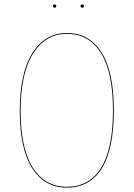

<svg xmlns="http://www.w3.org/2000/svg" viewBox="-20 -839 604 868"><path d="M219.7 -811.5Q219.7 -818.8 227.1 -818.8Q234.4 -818.8 234.4 -811.5Q234.4 -804.2 227.1 -804.2Q219.7 -804.2 219.7 -811.5ZM344.2 -811.5Q344.2 -818.8 351.6 -818.8Q358.9 -818.8 358.9 -811.5Q358.9 -804.2 351.6 -804.2Q344.2 -804.2 344.2 -811.5ZM282.2 -689.9Q383.3 -689.9 439 -602.3Q494.6 -514.6 494.6 -339.8Q494.6 -165.5 440.4 -78.1Q386.2 9.3 282.2 9.3Q181.6 9.3 125.5 -78.4Q69.3 -166 69.3 -337.9Q69.3 -509.3 126.7 -599.6Q184.1 -689.9 282.2 -689.9ZM282.2 -686Q186 -686 129.6 -596.7Q73.2 -507.3 73.2 -337.9Q73.2 -168 128.2 -81.3Q183.1 5.4 282.2 5.4Q384.3 5.4 437.5 -81.1Q490.7 -167.5 490.7 -339.8Q490.7 -512.7 436.3 -599.4Q381.8 -686 282.2 -686Z"/></svg>

Font: Fira Sans Compressed Four
Style: Regular
Weight: 100
Width: 1
Designer: Carrois Corporate & Edenspiekermann AG
Foundry: Carrois Corporate GbR & Edenspiekermann AG
Version: Version 4.203;PS 004.203;hotconv 1.0.88;makeotf.lib2.5.64775